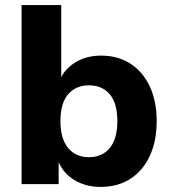

<svg xmlns="http://www.w3.org/2000/svg" viewBox="-20 -725 677 756"><path d="M376 11Q316 11 270.5 -17.5Q225 -46 207 -97H211V0H65V-705H221V-409H215Q233 -452 276 -479Q319 -506 378 -506Q445 -506 494 -474Q543 -442 570 -384Q597 -326 597 -248Q597 -170 570 -111.5Q543 -53 493.5 -21Q444 11 376 11ZM330 -106Q382 -106 412 -142Q442 -178 442 -248Q442 -319 412 -354Q382 -389 330 -389Q279 -389 248.5 -354Q218 -319 218 -248Q218 -178 248.5 -142Q279 -106 330 -106Z"/></svg>

Font: Nunito Sans 10pt ExtraBold
Style: Regular
Weight: 800
Designer: Vernon Adams
Foundry: Vernon Adams
Version: Version 3.101;gftools[0.9.27]